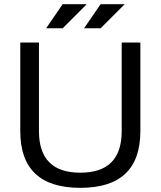

<svg xmlns="http://www.w3.org/2000/svg" viewBox="-20 -904 777 929"><path d="M78.1 -269.5V-698.2H168.5V-269.5Q168.5 -68.4 368.7 -68.4Q568.8 -68.4 568.8 -269.5V-698.2H659.2V-269.5Q659.2 4.9 368.7 4.9Q78.1 4.9 78.1 -269.5ZM283.2 -883.8H399.9L283.2 -767.1H203.1ZM466.8 -883.8H583.5L466.8 -767.1H386.7Z"/></svg>

Font: Voltera
Style: Regular
Weight: 400
Designer: Bernd Montag
Version: Version 1.301